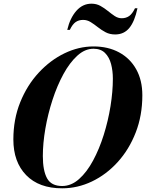

<svg xmlns="http://www.w3.org/2000/svg" viewBox="-20 -1012 792 1042"><path d="M431 -904Q407.5 -904 390.5 -892.2Q373.5 -880.5 359 -850H345Q360 -914 394.2 -953Q428.5 -992 476.5 -992Q503.5 -992 525 -980Q546.5 -968 565.5 -952.5Q584.5 -937 602.5 -925Q620.5 -913 640.5 -913Q664 -913 681 -925Q698 -937 712.5 -967H726Q711 -896 682 -860.5Q653 -825 605 -825Q575.5 -825 553 -837Q530.5 -849 511 -864.5Q491.5 -880 472.2 -892Q453 -904 431 -904ZM317.5 10Q191.5 10 122 -61.5Q52.5 -133 52.5 -255Q52.5 -365 89.8 -457.2Q127 -549.5 190 -617.5Q253 -685.5 330.2 -722.8Q407.5 -760 487.5 -760Q566.5 -760 626.2 -727.8Q686 -695.5 719.2 -636Q752.5 -576.5 752.5 -495Q752.5 -385 716.5 -292.8Q680.5 -200.5 618.8 -132.5Q557 -64.5 479 -27.2Q401 10 317.5 10ZM487.5 -747.5Q441 -747.5 399.8 -710Q358.5 -672.5 324.2 -609.8Q290 -547 265 -470.2Q240 -393.5 226.2 -314Q212.5 -234.5 212.5 -165Q212.5 -86 235.5 -44.2Q258.5 -2.5 317.5 -2.5Q366.5 -2.5 409 -40.2Q451.5 -78 485.2 -140.8Q519 -203.5 543 -280Q567 -356.5 579.8 -436Q592.5 -515.5 592.5 -585Q592.5 -627.5 582.8 -664.5Q573 -701.5 550 -724.5Q527 -747.5 487.5 -747.5Z"/></svg>

Font: Bodoni* 16pt
Style: Bold Italic
Weight: 700
Italic angle: -13°
Version: Version 2.3